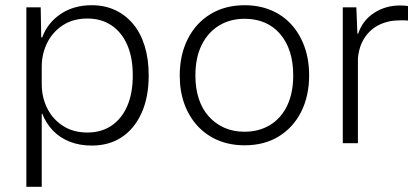

<svg xmlns="http://www.w3.org/2000/svg" viewBox="-20 -549 1606 736"><path d="M81 167V-521H136L138 -406H142Q162 -461 212 -495Q262 -529 332 -529Q381 -529 421 -510.5Q461 -492 490 -457.5Q519 -423 534.5 -373Q550 -323 550 -260Q550 -176 522.5 -115.5Q495 -55 446.5 -23Q398 9 332 9Q285 9 247 -6Q209 -21 182.5 -49Q156 -77 142 -113H140V167ZM315 -41Q368 -41 407 -67Q446 -93 467.5 -142Q489 -191 489 -260Q489 -329 467.5 -377.5Q446 -426 407 -452Q368 -478 315 -478Q260 -478 220.5 -452Q181 -426 160.5 -384Q140 -342 140 -293V-226Q140 -177 160.5 -135Q181 -93 220.5 -67Q260 -41 315 -41Z M918 8Q862 8 816.5 -11Q771 -30 738 -65.5Q705 -101 687 -150Q669 -199 669 -259Q669 -339 700 -400Q731 -461 787 -495Q843 -529 918 -529Q973 -529 1018.5 -510Q1064 -491 1096.5 -455.5Q1129 -420 1147 -370.5Q1165 -321 1165 -260Q1165 -181 1134.5 -120.5Q1104 -60 1048.5 -26Q993 8 918 8ZM917 -44Q973 -44 1015.5 -70Q1058 -96 1081 -144.5Q1104 -193 1104 -260Q1104 -310 1091.5 -349.5Q1079 -389 1054.5 -418Q1030 -447 995.5 -462Q961 -477 918 -477Q862 -477 819.5 -451Q777 -425 753 -376.5Q729 -328 729 -259Q729 -210 742 -170.5Q755 -131 780 -103Q805 -75 839.5 -59.5Q874 -44 917 -44Z M1294 0V-521H1346L1350 -420H1353Q1370 -471 1414 -499.5Q1458 -528 1513 -528Q1522 -528 1529.5 -527.5Q1537 -527 1544 -526V-470Q1538 -471 1529.5 -471Q1521 -471 1513 -471Q1469 -471 1434 -454Q1399 -437 1377.5 -404Q1356 -371 1352 -325V0Z"/></svg>

Font: Mona Sans Light
Style: Regular
Weight: 300
Designer: Deni Anggara
Foundry: GitHub
Version: Version 2.000